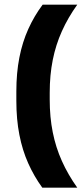

<svg xmlns="http://www.w3.org/2000/svg" viewBox="-20 -696 366 840"><path d="M197.5 -290.5V-260.5Q197.5 -183.5 210.8 -117.2Q224 -51 250.8 8.5Q277.5 68 318 125H165Q129 75.5 103.5 18.5Q78 -38.5 64.8 -106.2Q51.5 -174 51.5 -255V-296Q51.5 -377 64.8 -444.5Q78 -512 103.8 -569Q129.5 -626 166.5 -675.5H318Q277.5 -619 250.8 -559.5Q224 -500 210.8 -433.8Q197.5 -367.5 197.5 -290.5Z"/></svg>

Font: Anek Telugu
Style: Bold
Weight: 700
Designer: Omkar Bhoir (Telugu), Yesha Goshar (Latin)
Foundry: Ek Type
Version: Version 1.003